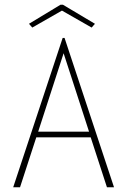

<svg xmlns="http://www.w3.org/2000/svg" viewBox="-20 -795 540 815"><path d="M434 0 365 -212H134L65 0H36L246 -634H254L464 0ZM250 -569 142 -236H358ZM117 -678 103 -694 237 -775H247L383 -694L369 -678L243 -750Z"/></svg>

Font: Inconsolata ExtraLight
Style: Regular
Weight: 200
Monospace: yes
Designer: Raph Levien, Cyreal, Brenton Simpson
Foundry: Raph Levien, Cyreal, Google
Version: Version 3.001; ttfautohint (v1.8.2.53-6de2)